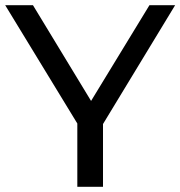

<svg xmlns="http://www.w3.org/2000/svg" viewBox="-24 -720 695 740"><path d="M651 -700H552L327 -331L103 -700H-4L274 -244V0H373V-242Z"/></svg>

Font: AWKNG-Font Medium
Style: Regular
Weight: 500
Designer: Awakening Church
Foundry: Awakening Church
Version: Version 1.700;PS 001.700;hotconv 1.0.88;makeotf.lib2.5.64775